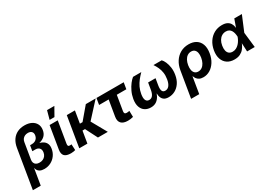

<svg xmlns="http://www.w3.org/2000/svg" viewBox="-5 -1778 4174 2994"><g transform="rotate(-30 2082.0 -281.5)"><path d="M-16.2 204.1 98.9 -492.5Q112.1 -571.9 149.1 -626.6Q186.1 -681.2 243.1 -709.3Q300.1 -737.3 373.4 -737.3Q445.5 -737.3 496.9 -711.3Q548.2 -685.3 572.6 -638.9Q597 -592.5 586.9 -531.4Q577.6 -473.3 544.3 -439.1Q511.1 -404.9 457.5 -388.2Q403.9 -371.4 333.8 -365.2L339.8 -400.8Q391 -396.5 434.9 -385Q478.7 -373.6 509.8 -351.8Q540.8 -330.1 554.9 -295Q569 -259.9 560.2 -207.9Q549.7 -143.9 513.7 -95.4Q477.8 -46.9 424.4 -19.6Q370.9 7.7 307.6 7.7Q260 7.7 229.4 -8.7Q198.7 -25.1 183.8 -56.7Q168.8 -88.2 167.6 -133.9H181.3L125.4 204.1ZM291 -116Q325.9 -116 353.3 -128.8Q380.8 -141.6 398.7 -165.2Q416.6 -188.8 421.9 -221.1Q430.3 -270 406.5 -298.4Q382.7 -326.7 333.9 -326.7H280.4L296.7 -425.5H329.7Q359.5 -425.5 383.3 -436.5Q407 -447.5 422.6 -468.4Q438.1 -489.2 442.8 -517.4Q450 -559.7 427.7 -584.3Q405.4 -608.9 360.8 -608.9Q329.7 -608.9 305.1 -597.1Q280.5 -585.3 264.7 -564.2Q248.9 -543.1 244.1 -513.7L195.8 -222.7Q190.7 -191.7 199.9 -167.7Q209 -143.6 232.1 -129.8Q255.1 -116 291 -116Z M789.2 3.4Q705.5 3.4 672.2 -32.6Q638.9 -68.6 650.8 -141.7L717.7 -545.9H864.3L800.6 -161.8Q796.3 -135.8 803.5 -123.8Q810.6 -111.9 832.9 -111.9Q844.7 -111.9 851.3 -112.7Q858 -113.6 862.8 -115.3L868.4 -8.3Q856.9 -4.6 836.1 -0.6Q815.3 3.4 789.2 3.4ZM758 -615.1 799.4 -767.1H931.3L845.2 -615.1Z M1173.7 -545.9 1083.3 0H936.9L1027.2 -545.9ZM1547.2 -545.9 1243.9 -214.9H1081.6L1100.1 -327.9H1185L1369.9 -545.9ZM1273.4 0 1161.5 -220.3 1285.2 -295.6 1450.8 0Z M1811.1 7.6Q1729.5 7.6 1692.2 -32Q1655 -71.6 1667.6 -146.9L1714.8 -430.6H1542.5L1561.5 -545.9H2052.1L2033.1 -430.6H1861.2L1816.5 -159.8Q1812.5 -134.2 1821.7 -121.6Q1830.9 -109 1857.7 -109Q1866.2 -109 1881.5 -111.1Q1896.8 -113.2 1905.1 -115.1L1907.6 -5.3Q1882.6 1.7 1858.1 4.7Q1833.7 7.6 1811.1 7.6Z M2226.2 7.8Q2166.2 7.8 2121.7 -20.9Q2077.2 -49.7 2057.5 -106Q2037.8 -162.3 2051.4 -244.7Q2063.1 -313.3 2091.5 -372.9Q2119.9 -432.5 2154.7 -477.3Q2189.6 -522.2 2220.2 -545.9H2369Q2328.3 -505.1 2292.9 -460.6Q2257.5 -416 2232.4 -363.8Q2207.4 -311.5 2196.7 -248.1Q2185.4 -178.5 2202 -142.7Q2218.5 -107 2260.8 -107Q2300.8 -107 2325.3 -139.2Q2349.8 -171.4 2360.1 -233.9L2380.1 -352.5H2513.8L2493.8 -233.9Q2483.5 -171.4 2496.4 -139.2Q2509.3 -107 2549.7 -107Q2593.3 -107 2621.8 -143Q2650.2 -179 2661.5 -247.8Q2672.1 -311.3 2664.2 -363.6Q2656.3 -415.8 2635.9 -460.7Q2615.5 -505.6 2587.8 -545.9H2736.5Q2760.3 -521.7 2780.2 -476.7Q2800.1 -431.6 2808.6 -372.1Q2817.1 -312.6 2805.7 -244.7Q2792.3 -162.3 2753.9 -106Q2715.4 -49.7 2661.3 -20.9Q2607.2 7.8 2546.1 7.8Q2486.4 7.8 2455.1 -19.5Q2423.7 -46.9 2414.7 -95.7Q2405.6 -144.6 2411.9 -208.9H2432Q2417.1 -143.9 2391.4 -95.1Q2365.7 -46.2 2325.2 -19.2Q2284.8 7.8 2226.2 7.8Z M2832.9 204.1 2910.7 -264.8Q2924.8 -350.5 2966.9 -415.2Q3008.9 -480 3073.9 -516.4Q3139 -552.7 3222 -552.7Q3301 -552.7 3354.8 -518.9Q3408.5 -485 3431.2 -421.6Q3453.8 -358.1 3439.3 -268.9Q3425.4 -182.1 3385.6 -119.8Q3345.8 -57.5 3290 -24.2Q3234.1 9.1 3171 9.1Q3126.6 9.1 3098.5 -5.7Q3070.3 -20.6 3054.6 -42.8Q3039 -64.9 3031.9 -87.4H3027.2L2979.3 204.1ZM3145.7 -108.3Q3183.8 -108.3 3213.3 -129.3Q3242.7 -150.3 3262.3 -187.6Q3281.9 -224.8 3289.9 -273.4Q3297.8 -321.6 3290.6 -358Q3283.3 -394.5 3260.8 -414.9Q3238.4 -435.4 3200.1 -435.4Q3162.7 -435.4 3133 -415.5Q3103.2 -395.6 3083.5 -359.4Q3063.7 -323.2 3055.3 -273.7Q3047.2 -224.2 3054.9 -186.8Q3062.7 -149.5 3085.6 -128.9Q3108.5 -108.3 3145.7 -108.3Z M3729.2 11.7Q3652.1 11.7 3600.1 -23.7Q3548.1 -59.2 3526.5 -122.9Q3504.8 -186.6 3518.7 -271.3Q3533.1 -356.8 3575.2 -419.9Q3617.3 -483 3680.6 -517.9Q3743.8 -552.7 3821.2 -552.7Q3879.9 -552.7 3914.8 -534.1Q3949.6 -515.4 3967.1 -485.8Q3984.5 -456.3 3989.9 -422.9Q3995.4 -389.6 3995.6 -360.5H4043.2L4065.7 -274.4L4096.7 0H3958.9L3945.6 -274.4Q3944.4 -304.5 3938.1 -333.2Q3931.8 -361.8 3918.4 -384.9Q3905.1 -407.9 3882.5 -421.6Q3859.9 -435.4 3825.9 -435.4Q3785.2 -435.4 3752.4 -415.7Q3719.7 -396.1 3697.8 -359.6Q3675.8 -323 3667.4 -271.4Q3659.2 -220.7 3667.7 -184.1Q3676.1 -147.5 3700.7 -127.9Q3725.2 -108.3 3764.2 -108.3Q3798.6 -108.3 3827.2 -122.8Q3855.8 -137.3 3878.6 -160.9Q3901.5 -184.6 3918.2 -213.5Q3934.8 -242.5 3945.1 -271.5L4043.5 -545.9H4179.8L4065.2 -271.5L4015.2 -191H3967.7Q3956.9 -161.9 3940.8 -127.1Q3924.6 -92.2 3898.3 -60.5Q3872 -28.8 3831 -8.6Q3790.1 11.7 3729.2 11.7Z"/></g></svg>

Font: Inter
Style: Italic
Weight: 400
Italic angle: -9.3988°
Designer: Rasmus Andersson
Foundry: rsms
Version: Version 4.001;git-66647c0bb